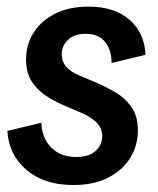

<svg xmlns="http://www.w3.org/2000/svg" viewBox="-20 -532 465 565"><path d="M195.8 12.5Q110 12.5 57.9 -32.1Q5.8 -76.7 1.7 -146.7L101.7 -170.8Q103.3 -125.8 130.8 -97.9Q158.3 -70 204.2 -70Q241.7 -70 261.2 -87.9Q280.8 -105.8 280.8 -130.8Q280.8 -155 263.8 -171.7Q246.7 -188.3 217.5 -200.8L174.2 -219.2Q148.3 -230 121.2 -246.2Q94.2 -262.5 75.4 -289.2Q56.7 -315.8 56.7 -357.5Q56.7 -400 78.3 -435Q100 -470 141.2 -491.2Q182.5 -512.5 240.8 -512.5Q316.7 -512.5 360.8 -474.2Q405 -435.8 408.3 -370.8L308.3 -346.7Q308.3 -385 289.2 -408.8Q270 -432.5 231.7 -432.5Q198.3 -432.5 180 -414.6Q161.7 -396.7 161.7 -373.3Q161.7 -350 175.8 -334.6Q190 -319.2 213.3 -310L255 -292.5Q286.7 -279.2 316.7 -262.1Q346.7 -245 366.2 -217.9Q385.8 -190.8 385.8 -148.3Q385.8 -104.2 363.3 -67.5Q340.8 -30.8 298.3 -9.2Q255.8 12.5 195.8 12.5Z"/></svg>

Font: Familjen Grotesk GF Medium
Style: Italic
Weight: 500
Designer: Anders Wikstroem, Jonas Baeckman, Matilda Gysing, Kristian Moeller
Foundry: Familjen STHML AB
Version: Version 2.000; Beta; Release 4; Build 6